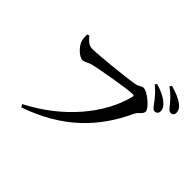

<svg xmlns="http://www.w3.org/2000/svg" viewBox="-192 -1082 1385 1385"><g transform="rotate(45 500.0 -390.0)"><path d="M832 -652C850 -628 862 -610 878 -610C897 -610 909 -624 909 -642C909 -662 901 -679 878 -700C849 -726 806 -747 752 -763L741 -749C786 -712 812 -679 832 -652ZM918 -727C939 -702 949 -684 968 -684C986 -684 997 -695 997 -714C997 -736 987 -756 960 -776C933 -796 891 -815 837 -829L826 -814C877 -777 898 -750 918 -727ZM240 -611C204 -611 180 -638 158 -665L141 -658C142 -631 143 -614 149 -594C159 -562 210 -504 249 -504C270 -504 294 -523 319 -529C376 -543 623 -587 680 -587C689 -587 694 -584 691 -573C636 -347 444 -115 165 28L178 49C490 -59 672 -247 785 -493C800 -526 834 -536 834 -565C834 -597 742 -675 703 -675C680 -675 676 -659 642 -652C591 -641 310 -611 240 -611Z"/></g></svg>

Font: Noto Serif CJK HK SemiBold
Style: Regular
Weight: 600
Designer: Ryoko NISHIZUKA 西塚涼子 (kana & ideographs); Frank Grießhammer (Latin, Greek & Cyrillic); Wenlong ZHANG 张文龙 (bopomofo); San
Foundry: Adobe
Version: Version 2.001;hotconv 1.1.0;makeotfexe 2.6.0